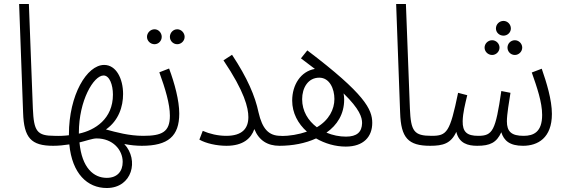

<svg xmlns="http://www.w3.org/2000/svg" viewBox="-20 -727 2855 964"><path d="M247 5C271 5 281 -7 281 -21C281 -34 274 -45 254 -45C165 -45 150 -68 145 -182L125 -707H76L96 -161C100 -35 136 5 247 5Z M247 5C275 5 302 2 328 -2C342 144 418 217 516 217C644 217 679 76 604 -4C635 2 664 5 692 5C716 5 726 -6 726 -21C726 -36 717 -45 699 -45C628 -45 563 -63 512 -77C576 -122 598 -192 598 -255C598 -331 564 -401 503 -401C416 -401 326 -250 326 -52V-48C303 -45 278 -44 254 -45ZM376 -61C376 -222 450 -348 500 -348C530 -348 547 -301 547 -252C547 -130 457 -73 376 -56C376 -61 376 -61 376 -61ZM516 166C451 166 391 117 379 -12C410 -19 444 -32 465 -32C546 -32 596 25 596 86C596 133 569 166 516 166Z M870 -505C890 -505 907 -522 907 -542C907 -562 890 -580 870 -580C849 -580 833 -562 833 -542C833 -522 849 -505 870 -505ZM756 -505C776 -505 792 -522 792 -542C792 -562 776 -580 756 -580C735 -580 718 -562 718 -542C718 -522 735 -505 756 -505ZM692 5C824 5 880 -43 880 -157C880 -222 857 -308 829 -383L780 -364C810 -281 833 -205 833 -146C833 -64 793 -45 699 -45Z M1116 -45C1074 -45 1032 -55 998 -70L981 -26C1014 -7 1068 5 1117 5C1202 5 1241 -33 1257 -79C1280 -22 1323 5 1383 5C1407 5 1417 -7 1417 -21C1417 -34 1409 -45 1389 -45C1329 -45 1297 -80 1278 -163C1261 -244 1222 -336 1145 -452L1102 -424C1208 -267 1227 -185 1227 -139C1227 -82 1196 -45 1116 -45Z M1716 9C1806 9 1849 -41 1849 -110C1849 -178 1812 -255 1523 -474L1491 -434C1516 -415 1540 -397 1561 -381C1490 -369 1447 -301 1447 -222C1447 -160 1476 -106 1521 -66C1480 -52 1434 -44 1390 -44L1383 5C1448 5 1513 -7 1567 -32C1612 -6 1664 9 1716 9ZM1497 -229C1497 -285 1526 -337 1583 -337C1635 -337 1659 -281 1659 -230C1659 -178 1632 -124 1571 -88C1527 -121 1497 -169 1497 -229ZM1708 -227C1708 -237 1707 -248 1705 -258C1786 -179 1798 -138 1798 -109C1797 -64 1772 -41 1717 -41C1684 -41 1650 -48 1619 -61C1673 -99 1708 -154 1708 -227Z M2140 5C2164 5 2174 -7 2174 -21C2174 -34 2167 -45 2147 -45C2058 -45 2043 -68 2038 -182L2018 -707H1969L1989 -161C1993 -35 2029 5 2140 5Z M2508 -548C2528 -548 2545 -564 2545 -584C2545 -605 2528 -622 2508 -622C2487 -622 2470 -605 2470 -584C2470 -564 2487 -548 2508 -548ZM2451 -451C2471 -451 2488 -468 2488 -488C2488 -508 2471 -525 2451 -525C2430 -525 2413 -508 2413 -488C2413 -468 2430 -451 2451 -451ZM2565 -451C2585 -451 2602 -468 2602 -488C2602 -508 2585 -525 2565 -525C2544 -525 2528 -508 2528 -488C2528 -468 2544 -451 2565 -451ZM2140 5C2204 5 2244 -6 2271 -65C2285 -7 2329 5 2376 5C2441 5 2473 -11 2497 -63C2510 -21 2539 5 2606 5C2680 5 2751 -34 2751 -155C2751 -226 2724 -313 2700 -382L2650 -363C2676 -289 2702 -214 2702 -150C2702 -64 2659 -45 2609 -45C2548 -45 2525 -66 2525 -118C2525 -153 2536 -216 2543 -261L2497 -270C2468 -71 2454 -45 2381 -45C2325 -45 2302 -64 2303 -119C2304 -160 2315 -203 2326 -249L2280 -261C2239 -62 2224 -45 2147 -45Z"/></svg>

Font: Noto Sans Arabic UI Cn Lt
Style: Regular
Weight: 300
Width: 3
Designer: Monotype Design Team, Nadine Chahine and Nizar Qandah
Foundry: Monotype Imaging Inc.
Version: Version 2.010